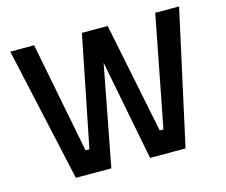

<svg xmlns="http://www.w3.org/2000/svg" viewBox="-98 -825 1124 957"><g transform="rotate(-15 463.5 -346.0)"><path d="M28 -692H151L263 -120H283L397 -690H530L646 -120H665L776 -692H899L747 0H564L463 -518L364 0H181Z"/></g></svg>

Font: TitilliumText22L Rg
Style: Bold
Weight: 700
Designer: Campivisivi
Foundry: Campivisivi
Version: 1.000